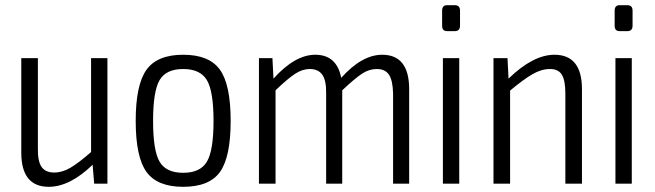

<svg xmlns="http://www.w3.org/2000/svg" viewBox="-20 -708 2523 740"><path d="M394 -484V0H343L337 -73Q249 12 168 12Q62 12 62 -120V-484H126V-137Q125 -87 140 -65Q155 -43 189 -43Q220 -43 251.5 -61.5Q283 -80 331 -122V-484Z M869 -242Q869 -103 828 -45.5Q787 12 686 12Q586 12 544.5 -45.5Q503 -103 503 -242Q503 -381 544.5 -439Q586 -497 686 -497Q786 -497 827.5 -439.5Q869 -382 869 -242ZM777.5 -399Q752 -442 686 -442Q620 -442 595 -399Q570 -356 570 -242Q570 -128 595 -85Q620 -42 686 -42Q752 -42 777.5 -85Q803 -128 803 -242Q803 -356 777.5 -399Z M1453 -497Q1557 -497 1557 -364V0H1495V-347Q1494 -397 1479.5 -419.5Q1465 -442 1432 -442Q1403 -442 1376 -424.5Q1349 -407 1299 -360V0H1237V-347Q1238 -397 1222.5 -419.5Q1207 -442 1174 -442Q1146 -442 1118 -424Q1090 -406 1042 -360V0H978V-484H1030L1034 -405Q1117 -497 1195 -497Q1278 -497 1295 -408Q1375 -497 1453 -497Z M1703 -688H1733Q1753 -688 1753 -667V-609Q1753 -588 1733 -588H1703Q1684 -588 1684 -609V-667Q1684 -688 1703 -688ZM1750 0H1687V-484H1750Z M2117 -497Q2223 -497 2223 -364V0H2159V-347Q2159 -398 2145.5 -420Q2132 -442 2100 -442Q2067 -442 2033 -422.5Q1999 -403 1946 -359V0H1882V-484H1936L1940 -405Q2035 -497 2117 -497Z M2368 -688H2398Q2418 -688 2418 -667V-609Q2418 -588 2398 -588H2368Q2349 -588 2349 -609V-667Q2349 -688 2368 -688ZM2415 0H2352V-484H2415Z"/></svg>

Font: exo2condensed_l
Style: Regular
Weight: 300
Width: 3
Designer: Natanael Gama
Version: Version 1.001;PS 001.001;hotconv 1.0.70;makeotf.lib2.5.58329